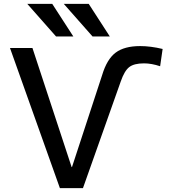

<svg xmlns="http://www.w3.org/2000/svg" viewBox="-20 -980 889 1000"><path d="M252 -960 362 -790H272L122 -960ZM442 -960 552 -790H462L312 -960ZM730 -650Q678 -650 653 -630.5Q628 -611 609 -556L412 0H292L32 -730H149L353 -110H355L512 -589Q537 -672 582.5 -706Q628 -740 710 -740Q764 -740 827 -725L814 -635Q769 -650 730 -650Z"/></svg>

Font: M PLUS 1p Medium
Style: Regular
Weight: 500
Version: Version 1.062